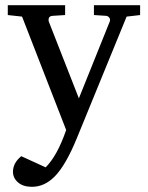

<svg xmlns="http://www.w3.org/2000/svg" viewBox="-20 -502 570 740"><path d="M520 -444 468 -438 276 31Q233 136 190 179Q151 218 103 218Q69 218 49.5 201Q30 184 30 160Q30 126 62 100L156 143Q201 98 235 -1L65 -438L10 -444V-482H231V-444L183 -441Q167 -440 167 -425Q167 -422 168 -419L284 -123L403 -419Q406 -427 401.5 -433.5Q397 -440 389 -441L342 -444V-482H520Z"/></svg>

Font: Apparatus SIL
Style: Regular
Weight: 400
Version: Version 1.0